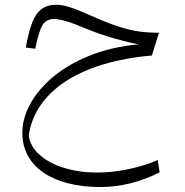

<svg xmlns="http://www.w3.org/2000/svg" viewBox="-20 -420 761 789"><path d="M85.9 -224.6 125 -219.7Q139.2 -291 154.3 -316.4Q169.4 -341.8 202.1 -341.8Q220.2 -341.8 249.8 -333.5Q279.3 -325.2 331.5 -303.2Q391.6 -278.3 452.6 -261.2Q513.7 -244.1 549.8 -237.8Q436 -227.1 347.2 -190.9Q258.3 -154.8 197 -103Q135.7 -51.3 103.8 8.1Q71.8 67.4 71.8 125Q71.8 177.7 94.2 219.2Q116.7 260.7 158.9 289.6Q201.2 318.4 260.3 333.5Q319.3 348.6 392.6 348.6Q453.6 348.6 516.4 333Q579.1 317.4 636.2 288.1L627.9 237.8Q573.2 261.7 506.6 275.4Q439.9 289.1 378.4 289.1Q305.2 289.1 243.7 270Q182.1 251 143.3 216.8Q104.5 182.6 98.1 137.2Q107.9 69.3 146.2 13.2Q184.6 -43 249.3 -85.4Q314 -127.9 403.3 -155Q492.7 -182.1 604 -191.9L633.3 -285.2Q594.2 -285.2 555.9 -290Q517.6 -294.9 470.2 -309.8Q422.9 -324.7 355.5 -355Q298.3 -380.4 267.1 -390.4Q235.8 -400.4 211.9 -400.4Q174.8 -400.4 150.9 -382.8Q127 -365.2 112.1 -326.4Q97.2 -287.6 85.9 -224.6Z"/></svg>

Font: Pinar VF
Style: Regular
Weight: 300
Designer: Amin Abedi
Version: Version 2.000